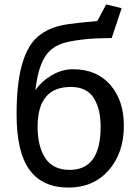

<svg xmlns="http://www.w3.org/2000/svg" viewBox="-20 -838 620 868"><path d="M530 -801 485 -666Q358 -666 277 -646Q213 -630 182 -579Q151 -528 140 -430Q167 -470 213.5 -497.5Q260 -525 310 -525Q417 -525 478.5 -454.5Q540 -384 540 -270Q540 -146 471 -68Q402 10 290 10Q172 10 113.5 -70Q55 -150 55 -320Q55 -453 77 -537Q99 -621 141 -663Q183 -705 252 -722Q286 -730 352 -736.5Q418 -743 420 -743L460 -818ZM295 -70Q435 -70 435 -265Q435 -347 403 -396Q371 -445 300 -445Q150 -445 150 -265Q150 -176 185 -123Q220 -70 295 -70Z"/></svg>

Font: Bitter
Style: Regular
Weight: 400
Designer: Sol Matas
Foundry: Sol Matas
Version: Version 1.300;PS 001.300;hotconv 1.0.70;makeotf.lib2.5.58329